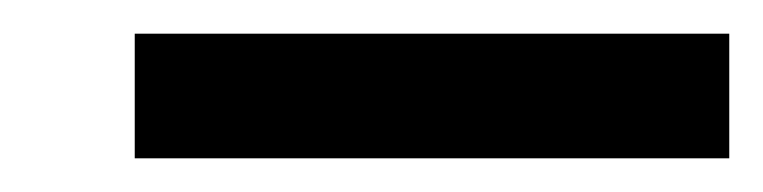

<svg xmlns="http://www.w3.org/2000/svg" viewBox="-20 -728 453 114"><path d="M60 -634V-708H413V-634Z"/></svg>

Font: Instrument Sans Medium
Style: Regular
Weight: 500
Designer: Rodrigo Fuenzalida
Foundry: fragTYPE
Version: Version 1.000;gftools[0.9.28]